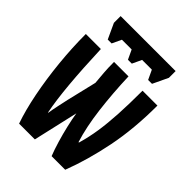

<svg xmlns="http://www.w3.org/2000/svg" viewBox="-209 -839 948 948"><g transform="rotate(45 265.0 -365.0)"><path d="M109 -603 72 -683V-730H456V-683L418 -603H391L368 -652H300L277 -603H250L227 -652H159L136 -603ZM93 0Q69 -68 51 -159Q33 -250 23 -350Q13 -450 13 -546H118Q123 -413 132 -312Q141 -211 155 -140H157Q161 -167 167.5 -196.5Q174 -226 180 -254L217 -409Q214 -445 211.5 -473.5Q209 -502 209 -547H310Q314 -432 327 -327Q340 -222 365 -143H368Q384 -198 392.5 -254.5Q401 -311 405 -381Q409 -451 409 -546H513Q513 -385 486 -250Q459 -115 415 0H320Q307 -33 294.5 -75Q282 -117 272 -160Q262 -203 257 -236L203 0Z"/></g></svg>

Font: Noto Sans Mono Condensed
Style: Bold
Weight: 700
Width: 3
Designer: Monotype Design Team
Foundry: Monotype Imaging Inc.
Version: Version 2.014